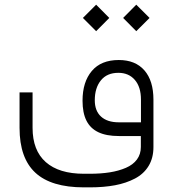

<svg xmlns="http://www.w3.org/2000/svg" viewBox="-20 -581 739 820"><path d="M505.9 -504.4 562 -561 618.7 -504.4 562 -447.8ZM334 -504.4 390.6 -561 446.8 -504.4 390.6 -447.8ZM635.3 -155.3V46.9Q635.3 93.8 614.7 127.7Q594.2 161.6 556.6 181.4Q519 201.2 471.2 210.2Q423.3 219.2 363.3 219.2H338.4Q198.7 219.2 131.1 156.7Q63.5 94.2 63.5 -34.7V-186.5H119.1V-35.2Q119.1 61.5 175.5 111.3Q231.9 161.1 338.4 161.1H363.3Q410.6 161.1 449 155Q487.3 148.9 517.8 135.7Q548.3 122.6 564.9 100.1Q581.5 77.6 581.5 46.9V14.6V0H566.9H487.8Q434.1 0 399.9 -16.4Q365.7 -32.7 349.1 -65.9Q332.5 -99.1 332.5 -150.9Q332.5 -231 372.1 -277.8Q411.6 -324.7 487.3 -324.7Q558.1 -324.7 596.7 -280.5Q635.3 -236.3 635.3 -155.3ZM384.8 -152.8Q384.8 -107.4 411.6 -83Q438.5 -58.6 487.3 -58.6H567.4H582V-73.2V-155.8Q582 -209.5 555.9 -239.7Q529.8 -270 485.4 -270Q437 -270 410.9 -237.8Q384.8 -205.6 384.8 -152.8Z"/></svg>

Font: Shabnam Thin WOL
Style: Thin-WOL
Weight: 100
Foundry: DejaVu fonts team - Redesigned by Saber Rastikerdar - Based on Vazir font
Version: Version 5.0.0